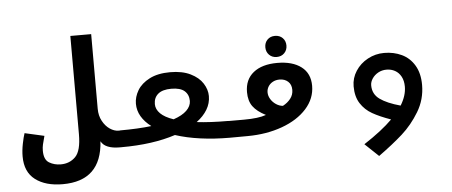

<svg xmlns="http://www.w3.org/2000/svg" viewBox="-53 -765 2505 1065"><g transform="rotate(-5 1200.0 -232.0)"><path d="M47.5 3.5Q47.5 -30 55 -67.2Q62.5 -104.5 69.5 -124.5L178 -100Q169.5 -69.5 165.8 -53.2Q162 -37 162 -18.5Q162 31.5 190.5 48.5Q219 65.5 255 65.5Q304.5 65.5 337 32.8Q369.5 0 369.5 -92.5V-639.5H485.5V-224Q485.5 -185.5 501.8 -155.5Q518 -125.5 542.2 -109.2Q566.5 -93 589.5 -93H602V0H586Q549 0 522.8 -10.5Q496.5 -21 485 -43Q471.5 176 256.5 176Q161 176 104.2 133Q47.5 90 47.5 3.5Z M773.5 -102.5Q737.5 -129.5 718.2 -162.5Q699 -195.5 699 -233Q699 -271 720.5 -307.2Q742 -343.5 788 -367.2Q834 -391 903 -391Q970.5 -391 1016.2 -368.5Q1062 -346 1084 -311.2Q1106 -276.5 1106 -240.5Q1106 -200.5 1085.2 -165.8Q1064.5 -131 1026 -102.5Q1101 -93.5 1201.5 -93.5V0Q1116 0 1039.2 -10.5Q962.5 -21 899.5 -41.5Q772.5 0 598.5 0V-93.5Q699.5 -93.5 773.5 -102.5ZM900 -129Q948.5 -145.5 973.2 -169.5Q998 -193.5 998.5 -222.5Q998.5 -258 975 -278.5Q951.5 -299 901.5 -299Q852 -299 827.8 -278.2Q803.5 -257.5 803.5 -222Q803.5 -193 827.5 -169.2Q851.5 -145.5 900 -129Z M1198.5 -93H1288.5Q1370 -93 1412 -108.5Q1363.5 -133 1341 -163.8Q1318.5 -194.5 1318.5 -243.5Q1318.5 -313.5 1366.5 -352Q1414.5 -390.5 1499.5 -390.5Q1584 -390.5 1632.8 -353.5Q1681.5 -316.5 1681.5 -247.5Q1681.5 -176.5 1631 -120.2Q1580.5 -64 1493.5 -32.5Q1406.5 -1 1301 -0.5L1198.5 0ZM1510.5 -150.5Q1537 -164.5 1553.5 -185.8Q1570 -207 1570 -234.5Q1570 -264 1551.5 -280.8Q1533 -297.5 1504 -297.5Q1483 -297.5 1466.5 -288.5Q1450 -279.5 1441 -264.5Q1432 -249.5 1432 -232.5Q1432 -213 1443.2 -194.5Q1454.5 -176 1472.8 -164Q1491 -152 1510.5 -150.5ZM1441.5 -482.5Q1441.5 -508 1457.8 -524.5Q1474 -541 1500 -541Q1526 -541 1542.5 -524.5Q1559 -508 1559 -482.5Q1559 -457 1542.5 -440.2Q1526 -423.5 1500 -423.5Q1474.5 -423.5 1458 -440.2Q1441.5 -457 1441.5 -482.5Z M2095 -394Q2148.5 -394 2192.8 -373Q2237 -352 2263.2 -308Q2289.5 -264 2289.5 -199Q2289.5 -118.5 2248.5 -50.5Q2207.5 17.5 2152.2 66.8Q2097 116 2018 173L1942 101Q2043.5 35 2101.5 -23Q2039.5 -45 1999.5 -67.8Q1959.5 -90.5 1935 -128.5Q1910.5 -166.5 1910.5 -224Q1910.5 -270 1935.8 -309Q1961 -348 2003.5 -371Q2046 -394 2095 -394ZM2161 -95Q2193.5 -148 2193.5 -198Q2193.5 -230.5 2181 -253.8Q2168.5 -277 2147.2 -288.8Q2126 -300.5 2100 -300.5Q2074.5 -300.5 2053.5 -288.8Q2032.5 -277 2020.2 -258.5Q2008 -240 2008 -221Q2008 -172 2047.2 -143.8Q2086.5 -115.5 2161 -95Z"/></g></svg>

Font: JuliaMono SemiBoldItalic
Style: Regular
Weight: 600
Italic angle: -9°
Monospace: yes
Designer: cormullion
Foundry: corm
Version: Version 0.049; ttfautohint (v1.8.4)